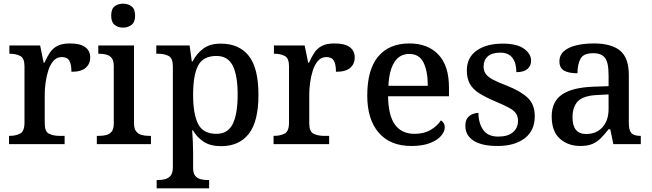

<svg xmlns="http://www.w3.org/2000/svg" viewBox="-20 -783 3541 1043"><path d="M29 0V-45H32Q66 -45 89.5 -57.5Q113 -70 113 -117V-423Q113 -467 90 -479Q67 -491 34 -491H31V-536H198L217 -443H222Q235 -473 250.5 -496.5Q266 -520 291.5 -533.5Q317 -547 360 -547Q416 -547 443 -527Q470 -507 470 -471Q470 -436 445.5 -414.5Q421 -393 368 -393Q368 -434 356.5 -453.5Q345 -473 316 -473Q288 -473 270 -452Q252 -431 242 -399Q232 -367 227.5 -333Q223 -299 223 -273V-112Q223 -68 246.5 -56.5Q270 -45 302 -45H331V0Z M649 -633Q621 -633 602.5 -648Q584 -663 584 -698Q584 -734 602.5 -748.5Q621 -763 649 -763Q675 -763 694.5 -748.5Q714 -734 714 -698Q714 -663 694.5 -648Q675 -633 649 -633ZM506 0V-45H519Q539 -45 557 -49.5Q575 -54 586.5 -68Q598 -82 598 -111V-425Q598 -454 586.5 -468Q575 -482 557 -486.5Q539 -491 519 -491H514V-536H708V-115Q708 -84 719.5 -69.5Q731 -55 749 -50Q767 -45 787 -45H800V0Z M831 240V195H840Q860 195 878 190Q896 185 907.5 170.5Q919 156 919 125V-422Q919 -467 896 -479Q873 -491 841 -491H829V-536H1010L1022 -449H1026Q1049 -493 1085 -519.5Q1121 -546 1179 -546Q1279 -546 1331.5 -479.5Q1384 -413 1384 -268Q1384 -123 1331.5 -56Q1279 11 1181 11Q1123 11 1086.5 -13Q1050 -37 1028 -75H1024Q1026 -48 1027.5 -14Q1029 20 1029 40V129Q1029 158 1040.5 172Q1052 186 1070 190.5Q1088 195 1108 195H1116V240ZM1156 -56Q1218 -56 1244.5 -110Q1271 -164 1271 -269Q1271 -373 1244.5 -426Q1218 -479 1156 -479Q1083 -479 1056 -426.5Q1029 -374 1029 -268Q1029 -164 1056 -110Q1083 -56 1156 -56Z M1466 0V-45H1469Q1503 -45 1526.5 -57.5Q1550 -70 1550 -117V-423Q1550 -467 1527 -479Q1504 -491 1471 -491H1468V-536H1635L1654 -443H1659Q1672 -473 1687.5 -496.5Q1703 -520 1728.5 -533.5Q1754 -547 1797 -547Q1853 -547 1880 -527Q1907 -507 1907 -471Q1907 -436 1882.5 -414.5Q1858 -393 1805 -393Q1805 -434 1793.5 -453.5Q1782 -473 1753 -473Q1725 -473 1707 -452Q1689 -431 1679 -399Q1669 -367 1664.5 -333Q1660 -299 1660 -273V-112Q1660 -68 1683.5 -56.5Q1707 -45 1739 -45H1768V0Z M2214 10Q2100 10 2037.5 -62Q1975 -134 1975 -264Q1975 -405 2034.5 -476Q2094 -547 2204 -547Q2304 -547 2361.5 -486.5Q2419 -426 2419 -307V-260H2088Q2090 -153 2126.5 -104.5Q2163 -56 2232 -56Q2284 -56 2320.5 -78Q2357 -100 2375 -129Q2383 -125 2389.5 -115Q2396 -105 2396 -91Q2396 -69 2376.5 -45.5Q2357 -22 2316.5 -6Q2276 10 2214 10ZM2304 -317Q2304 -395 2281 -442.5Q2258 -490 2203 -490Q2151 -490 2122.5 -445.5Q2094 -401 2090 -317Z M2683 10Q2598 10 2553 -18.5Q2508 -47 2508 -99Q2508 -128 2520 -143Q2532 -158 2549 -164Q2566 -170 2579 -170Q2579 -115 2604.5 -78Q2630 -41 2687 -41Q2740 -41 2767 -65Q2794 -89 2794 -126Q2794 -150 2783.5 -166Q2773 -182 2746 -197Q2719 -212 2671 -232Q2619 -254 2584.5 -275.5Q2550 -297 2533 -326.5Q2516 -356 2516 -400Q2516 -471 2569.5 -508.5Q2623 -546 2711 -546Q2789 -546 2827 -518Q2865 -490 2865 -454Q2865 -425 2845 -408Q2825 -391 2785 -391Q2785 -441 2763.5 -469Q2742 -497 2698 -497Q2652 -497 2629.5 -476.5Q2607 -456 2607 -422Q2607 -397 2619.5 -380.5Q2632 -364 2659.5 -349.5Q2687 -335 2735 -317Q2810 -287 2847.5 -251Q2885 -215 2885 -152Q2885 -73 2830 -31.5Q2775 10 2683 10Z M3132 10Q3066 10 3021.5 -29.5Q2977 -69 2977 -151Q2977 -231 3033 -269.5Q3089 -308 3204 -312L3286 -315V-373Q3286 -409 3280.5 -436Q3275 -463 3257 -478.5Q3239 -494 3202 -494Q3149 -494 3133 -463Q3117 -432 3117 -385Q3069 -385 3044 -399.5Q3019 -414 3019 -449Q3019 -484 3044 -505.5Q3069 -527 3111.5 -537Q3154 -547 3206 -547Q3301 -547 3348.5 -508Q3396 -469 3396 -375V-117Q3396 -75 3410 -60Q3424 -45 3458 -45H3461V0H3312L3295 -81H3286Q3265 -54 3245 -33.5Q3225 -13 3199 -1.5Q3173 10 3132 10ZM3164 -55Q3220 -55 3253 -92Q3286 -129 3286 -191V-270L3227 -267Q3150 -264 3120 -233.5Q3090 -203 3090 -146Q3090 -55 3164 -55Z"/></svg>

Font: Noto Serif Toto Medium
Style: Regular
Weight: 500
Designer: Monotype Design Team
Foundry: Monotype Imaging Inc.
Version: Version 2.001; ttfautohint (v1.8.4.7-5d5b)